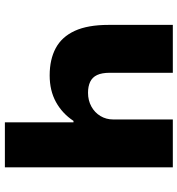

<svg xmlns="http://www.w3.org/2000/svg" viewBox="10 -756 745 806"><g transform="rotate(-90 383.0 -352.5)"><path d="M84 0V-705H273V-417H279Q310 -464 358 -490.5Q406 -517 470 -517Q537 -517 584.5 -491.5Q632 -466 657 -411.5Q682 -357 682 -270V0H481V-264Q481 -298 471.5 -318Q462 -338 443 -347Q424 -356 397 -356Q365 -356 339.5 -342Q314 -328 299.5 -304Q285 -280 285 -250V0Z"/></g></svg>

Font: Nunito Sans 7pt SemiExpanded Black
Style: Regular
Weight: 900
Width: 6
Designer: Vernon Adams
Foundry: Vernon Adams
Version: Version 3.101;gftools[0.9.27]